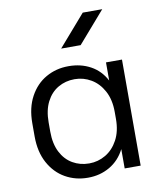

<svg xmlns="http://www.w3.org/2000/svg" viewBox="-90 -894 815 970"><g transform="rotate(-10 317.5 -409.0)"><path d="M362 -662H262L401 -822H501ZM555 -554V-10H473V-109Q445 -54 395 -25Q345 4 284 4H282Q219 4 167 -25.5Q115 -55 84 -112Q53 -169 53 -248V-316Q53 -395 84 -452Q115 -509 167 -538.5Q219 -568 282 -568H284Q346 -568 395.5 -541Q445 -514 473 -461V-554ZM473 -264V-300Q473 -363 449 -407.5Q425 -452 386 -475Q347 -498 302 -498H301Q255 -498 217 -476Q179 -454 157 -411Q135 -368 135 -306V-258Q135 -196 157 -153Q179 -110 217 -88Q255 -66 301 -66H302Q347 -66 386 -89Q425 -112 449 -156.5Q473 -201 473 -264Z"/></g></svg>

Font: Kakao Big Sans
Style: Regular
Weight: 400
Designer: Park Young-rak; Lee Sang-min; Kim Jung-jin; Min Bon; Park Min-gyu;
Foundry: Kakao Corporation
Version: Version 2.003